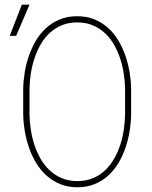

<svg xmlns="http://www.w3.org/2000/svg" viewBox="-20 -790 650 820"><path d="M540 -302.2Q539.6 -267.6 533.7 -231Q527.8 -194.3 516.1 -159.7Q504.4 -125 486.1 -94.2Q467.8 -63.5 442.4 -40.3Q417 -17.1 384 -3.7Q351.1 9.8 310.5 9.8Q270 9.8 237.1 -3.7Q204.1 -17.1 178.5 -40.3Q152.8 -63.5 134.3 -94.2Q115.7 -125 103.8 -159.7Q91.8 -194.3 85.7 -231Q79.6 -267.6 79.1 -302.2V-408.7Q79.6 -443.4 85.4 -480Q91.3 -516.6 103.3 -551.3Q115.2 -585.9 133.5 -616.7Q151.9 -647.5 177.5 -670.7Q203.1 -693.8 235.8 -707.3Q268.6 -720.7 309.6 -720.7Q350.6 -720.7 383.3 -707.3Q416 -693.8 441.7 -670.7Q467.3 -647.5 485.6 -616.7Q503.9 -585.9 515.9 -551.3Q527.8 -516.6 533.7 -480Q539.6 -443.4 540 -408.7ZM514.2 -409.7Q513.7 -440.9 508.8 -474.1Q503.9 -507.3 493.7 -538.8Q483.4 -570.3 467.3 -598.6Q451.2 -627 428.5 -648.2Q405.8 -669.4 376.2 -681.9Q346.7 -694.3 309.6 -694.3Q272.5 -694.3 243.2 -681.9Q213.9 -669.4 191.2 -648.2Q168.5 -627 152.6 -598.6Q136.7 -570.3 126.5 -538.6Q116.2 -506.8 111.3 -473.6Q106.4 -440.4 106 -409.7V-302.2Q106.4 -271 111.3 -237.8Q116.2 -204.6 126.5 -172.9Q136.7 -141.1 152.8 -112.8Q168.9 -84.5 191.7 -63Q214.4 -41.5 243.9 -29.1Q273.4 -16.6 310.5 -16.6Q347.7 -16.6 377.2 -29.1Q406.7 -41.5 429.2 -63Q451.7 -84.5 467.8 -112.8Q483.9 -141.1 494.1 -172.9Q504.4 -204.6 509 -237.8Q513.7 -271 514.2 -302.2ZM73.2 -770H106L48.8 -636.7H21.5Z"/></svg>

Font: Roboto Mono Thin
Style: Regular
Weight: 250
Designer: Google
Version: Version 2.000985; 2015; ttfautohint (v1.3)